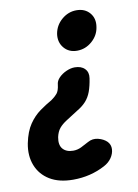

<svg xmlns="http://www.w3.org/2000/svg" viewBox="-107 -570 579 807"><g transform="rotate(-10 183.0 -166.5)"><path d="M227 -281Q255 -281 270 -265.5Q285 -250 281 -225Q276 -192 267.5 -169Q259 -146 244 -129.5Q229 -113 205 -99Q177 -81 156.5 -68Q136 -55 124.5 -41Q113 -27 108 -4Q102 29 117 46Q132 63 161 63Q179 63 195.5 55Q212 47 228 38Q249 26 272.5 32Q296 38 310 52Q323 66 322 85Q321 104 309 121.5Q297 139 276 150Q214 183 140 183Q80 183 40.5 159Q1 135 -15.5 93Q-32 51 -22 -1Q-12 -50 8.5 -80Q29 -110 55.5 -129Q82 -148 107 -162Q123 -173 132.5 -184.5Q142 -196 145 -221Q146 -237 159 -250.5Q172 -264 191 -272.5Q210 -281 227 -281ZM276 -516Q312 -516 332.5 -492Q353 -468 347 -432Q342 -397 314 -372.5Q286 -348 250 -348Q215 -348 194.5 -372.5Q174 -397 179 -432Q185 -468 213 -492Q241 -516 276 -516Z"/></g></svg>

Font: Winky Sans SemiBold
Style: Italic
Weight: 600
Italic angle: -8.97852°
Designer: Simon Atzbach
Foundry: typofactur
Version: Version 1.205